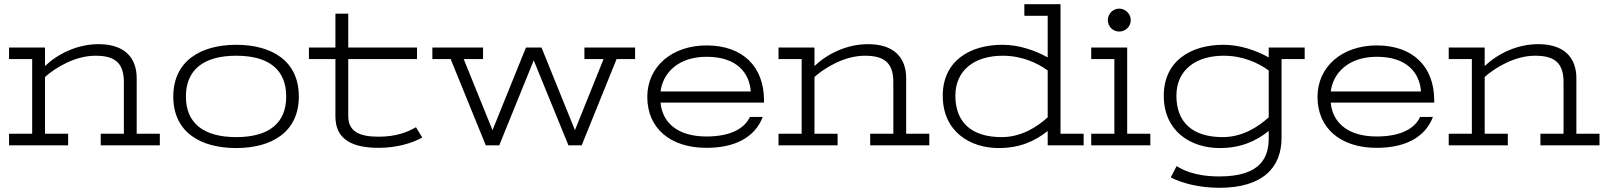

<svg xmlns="http://www.w3.org/2000/svg" viewBox="-20 -691 7642 913"><path d="M23 -410H133V-55H23V0H304V-55H194V-325C242 -368 336 -426 433 -426C517 -426 569 -400 569 -301V-55H459V0H740V-55H630V-319C630 -418 571 -481 449 -481C347 -481 255 -435 194 -377V-465H23Z M1401 -232C1401 -403 1271 -478 1103 -478C936 -478 804 -402 804 -232C804 -62 934 13 1103 13C1271 13 1401 -62 1401 -232ZM1341 -232C1341 -107 1261 -39 1103 -39C946 -39 864 -107 864 -232C864 -357 946 -426 1103 -426C1261 -426 1341 -358 1341 -232Z M1449 -410H1575V-137C1575 -27 1656 12 1781 12C1865 12 1940 -10 1988 -37L1958 -86C1918 -63 1865 -41 1780 -41C1695 -41 1636 -62 1636 -139V-410H1963V-465H1636V-626H1575V-465H1449Z M2036 -410H2123L2290 0H2354L2518 -404L2683 0H2746L2912 -410H3000V-465H2759V-410H2850L2714 -72L2555 -465H2481L2322 -72L2185 -410H2277V-465H2036Z M3121 -256C3132 -344 3205 -421 3340 -421C3484 -421 3544 -344 3550 -256ZM3339 12C3473 12 3569 -36 3607 -135H3546C3524 -88 3467 -42 3339 -42C3207 -42 3130 -104 3121 -203H3613V-214C3613 -375 3511 -475 3340 -475C3176 -475 3058 -375 3058 -230C3058 -81 3168 12 3339 12Z M3682 -410H3792V-55H3682V0H3963V-55H3853V-325C3901 -368 3995 -426 4092 -426C4176 -426 4228 -400 4228 -301V-55H4118V0H4399V-55H4289V-319C4289 -418 4230 -481 4108 -481C4006 -481 3914 -435 3853 -377V-465H3682Z M5133 -55H5023V-671H4851V-616H4962V-418C4903 -451 4826 -478 4747 -478C4590 -478 4463 -400 4463 -236C4463 -65 4593 13 4729 13C4830 13 4901 -20 4962 -68V0H5133ZM4743 -39C4599 -39 4523 -110 4523 -236C4523 -357 4614 -426 4748 -426C4839 -426 4912 -392 4962 -356V-133C4914 -90 4840 -39 4743 -39Z M5169 -410H5279V-55H5169V0H5450V-55H5340V-465H5169ZM5248 -595C5248 -565 5272 -541 5302 -541C5332 -541 5357 -565 5357 -595C5357 -625 5332 -650 5302 -650C5272 -650 5248 -625 5248 -595Z M5779 202C5985 202 6074 105 6074 -35V-410H6184V-465H6013V-418C5954 -451 5877 -478 5798 -478C5641 -478 5514 -400 5514 -236C5514 -65 5644 13 5780 13C5881 13 5952 -20 6013 -68V-33C6013 54 5978 148 5779 148C5655 148 5599 113 5575 99L5547 153C5606 182 5686 202 5779 202ZM5794 -39C5650 -39 5574 -110 5574 -236C5574 -357 5665 -426 5799 -426C5890 -426 5963 -392 6013 -356V-133C5965 -90 5891 -39 5794 -39Z M6308 -256C6319 -344 6392 -421 6527 -421C6671 -421 6731 -344 6737 -256ZM6526 12C6660 12 6756 -36 6794 -135H6733C6711 -88 6654 -42 6526 -42C6394 -42 6317 -104 6308 -203H6800V-214C6800 -375 6698 -475 6527 -475C6363 -475 6245 -375 6245 -230C6245 -81 6355 12 6526 12Z M6869 -410H6979V-55H6869V0H7150V-55H7040V-325C7088 -368 7182 -426 7279 -426C7363 -426 7415 -400 7415 -301V-55H7305V0H7586V-55H7476V-319C7476 -418 7417 -481 7295 -481C7193 -481 7101 -435 7040 -377V-465H6869Z"/></svg>

Font: Stint Ultra Expanded
Style: Regular
Weight: 400
Width: 7
Designer: Astigmatic (AOETI)
Foundry: Astigmatic (AOETI)
Version: Version 1.000